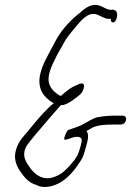

<svg xmlns="http://www.w3.org/2000/svg" viewBox="-20 -723 530 777"><path d="M43 -110C35 -76 49 -48 63 -28C78 -6 97 17 126 25C148 38 180 35 204 25C237 13 270 -18 294 -54C311 -78 316 -84 327 -125C338 -163 340 -179 330 -193C337 -196 342 -200 348 -203C368 -216 402 -219 439 -219H468C479 -219 488 -227 490 -237C492 -247 487 -255 476 -255H447C419 -255 397 -253 372 -248C356 -244 337 -231 321 -223C300 -210 277 -205 254 -196C248 -187 244 -177 241 -168C235 -151 251 -159 261 -162C272 -166 285 -171 298 -169C313 -165 314 -159 305 -127C295 -94 294 -95 281 -75C257 -46 236 -21 205 -9C151 14 115 -22 96 -52C86 -66 74 -87 79 -110C81 -120 85 -129 90 -136C96 -145 107 -158 119 -173C154 -214 195 -263 225 -296C226 -296 226 -297 227 -298C233 -297 237 -298 242 -300C261 -306 279 -321 295 -333C302 -339 312 -345 317 -360C328 -393 307 -387 291 -379C271 -371 257 -361 237 -344L227 -335C223 -336 219 -337 216 -340C191 -357 169 -379 179 -424C184 -444 191 -460 200 -478C212 -505 227 -527 241 -554C255 -579 278 -603 292 -621C314 -647 343 -680 380 -661C390 -657 408 -645 421 -647H428C429 -641 428 -637 432 -634C444 -626 454 -645 454 -662C455 -679 444 -686 429 -683C426 -683 421 -684 414 -686C399 -692 389 -701 370 -703C348 -705 326 -692 308 -675C274 -649 235 -611 209 -565C201 -550 194 -537 188 -526L168 -488C157 -467 149 -448 143 -424C129 -363 158 -329 194 -307C195 -307 197 -307 198 -306C161 -276 122 -228 93 -192C69 -164 52 -147 43 -110Z"/></svg>

Font: Stray Cat
Style: SuCnObl
Weight: 400
Version: Version 1.0